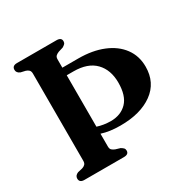

<svg xmlns="http://www.w3.org/2000/svg" viewBox="-157 -848 985 996"><g transform="rotate(-30 335.0 -350.0)"><path d="M262.5 -89Q262.5 -75 269.5 -68.5Q276.5 -62 288 -57.5L316 -49Q325.5 -43.5 331 -37.8Q336.5 -32 336.5 -22.5Q336.5 0 307 0H70.5Q41.5 0 41.5 -24.5Q41.5 -42.5 62 -51L90 -57.5Q101.5 -61 108.2 -68Q115 -75 115 -89V-611Q115 -625 108.2 -632Q101.5 -639 90 -642.5L62 -649Q41.5 -657.5 41.5 -675.5Q41.5 -700 70.5 -700H307Q336.5 -700 336.5 -677.5Q336.5 -668 331 -662.2Q325.5 -656.5 316 -651L288 -642.5Q276.5 -638 269.5 -631.5Q262.5 -625 262.5 -611V-561.5H358Q442.5 -561.5 506 -535.5Q569.5 -509.5 604.5 -462Q639.5 -414.5 639.5 -350.5Q639.5 -255 566.8 -202.5Q494 -150 373 -150.5Q309.5 -150.5 262.5 -166ZM341.5 -195.5Q402.5 -195.5 439 -233.2Q475.5 -271 475.5 -349.5Q475.5 -426 431.8 -471Q388 -516 303 -516H262.5V-208Q299 -196 341.5 -195.5Z"/></g></svg>

Font: Fraunces 72pt S050 SemiBold
Style: Regular
Weight: 600
Version: Version 1.000; ttfautohint (v1.8.3)